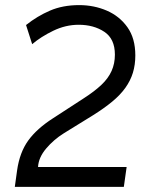

<svg xmlns="http://www.w3.org/2000/svg" viewBox="-20 -732 590 752"><path d="M38 0 47 -65Q57 -135 90.5 -181.5Q124 -228 188 -269L308 -347Q350 -374 377 -399.5Q404 -425 417 -454Q430 -483 430 -518Q430 -580 388.5 -607.5Q347 -635 288 -635Q237 -635 188.5 -611.5Q140 -588 106 -559L82 -634Q126 -669 176 -690.5Q226 -712 290 -712Q348 -712 398 -690.5Q448 -669 479 -625.5Q510 -582 510 -515Q510 -478 500.5 -447Q491 -416 471 -388Q451 -360 419.5 -334Q388 -308 345 -281L230 -210Q190 -185 160.5 -150Q131 -115 129 -78H476L465 0Z"/></svg>

Font: Finlandica
Style: Italic
Weight: 400
Italic angle: -8°
Designer: Niklas Ekholm, Juho Hiilivirta, Jaakko Suomalainen
Foundry: Helsinki Type Studio
Version: Version 1.064